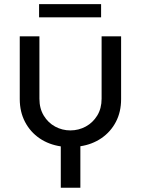

<svg xmlns="http://www.w3.org/2000/svg" viewBox="-20 -681 663 904"><path d="M266.2 203V8.2Q209.8 -0.2 166.3 -29.8Q122.8 -59.4 97.9 -106.9Q73 -154.4 73 -214.6V-510H165.6V-216.2Q165.6 -170.4 186 -136.7Q206.4 -103 239.7 -85Q273 -67 311.2 -67Q350.2 -67 383.7 -85.2Q417.2 -103.4 437.8 -136.9Q458.4 -170.4 458.4 -216.2V-510H550.2V-214.6Q550.2 -154 525.6 -107.1Q501 -60.2 457.6 -30.5Q414.2 -0.8 358.4 7.6V203ZM164 -599.4V-661.4H456V-599.4Z"/></svg>

Font: MuseoModerno Thin
Style: Regular
Weight: 100
Designer: Pablo Cosgaya, Héctor Gatti, Marcela Romero, and the Authors of The MuseoModerno Project.
Foundry: Omnibus-Type Team
Version: Version 1.003